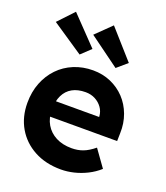

<svg xmlns="http://www.w3.org/2000/svg" viewBox="-147 -903 880 1015"><g transform="rotate(20 293.0 -396.0)"><path d="M28 -261Q28 -323 48 -374Q68 -425 104 -462.5Q140 -500 189.5 -520.5Q239 -541 297 -541Q351 -541 397 -521Q443 -501 476.5 -465.5Q510 -430 528 -381.5Q546 -333 544 -277L543 -233H118L95 -320H426L410 -302V-324Q408 -351 392.5 -372.5Q377 -394 353 -406.5Q329 -419 299 -419Q255 -419 224.5 -402Q194 -385 178 -352Q162 -319 162 -272Q162 -224 182.5 -189Q203 -154 240.5 -134.5Q278 -115 329 -115Q364 -115 393 -126Q422 -137 455 -164L523 -69Q494 -43 459 -25.5Q424 -8 387 1Q350 10 314 10Q228 10 163.5 -25Q99 -60 63.5 -121Q28 -182 28 -261ZM403 -593 232 -718 318 -802 460 -642ZM105 -801 254 -646 200 -595 23 -714Z"/></g></svg>

Font: Our Lexend SemiBold
Style: Regular
Weight: 600
Designer: Bonnie Shaver-Troup, Thomas Jockin
Foundry: Lexend
Version: Version 1.007